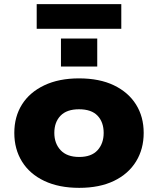

<svg xmlns="http://www.w3.org/2000/svg" viewBox="-20 -895 762 926"><path d="M362 11Q264 11 193.5 -22.5Q123 -56 86 -116Q49 -176 49 -254Q49 -332 86 -391Q123 -450 193.5 -483.5Q264 -517 361 -517Q460 -517 529.5 -483.5Q599 -450 636 -391Q673 -332 673 -254Q673 -176 636 -116Q599 -56 529.5 -22.5Q460 11 362 11ZM362 -138Q421 -138 450.5 -170.5Q480 -203 480 -254Q480 -306 450.5 -337Q421 -368 361 -368Q302 -368 272 -337Q242 -306 242 -254Q242 -203 272.5 -170.5Q303 -138 362 -138ZM157 -756V-875H565V-756ZM274 -574V-709H449V-574Z"/></svg>

Font: Nunito Sans 7pt SemiExpanded Black
Style: Regular
Weight: 900
Width: 6
Designer: Vernon Adams
Foundry: Vernon Adams
Version: Version 3.101;gftools[0.9.27]